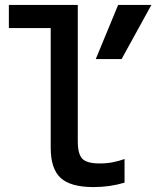

<svg xmlns="http://www.w3.org/2000/svg" viewBox="-20 -750 635 780"><path d="M360 10Q267 10 226.5 -27Q186 -64 186 -150V-636H16V-730H296V-176Q296 -124 314.5 -105Q333 -86 385 -86Q414 -86 439 -91Q464 -96 486 -104V-8Q456 1 424.5 5.5Q393 10 360 10ZM474 -510H369L460 -730H595Z"/></svg>

Font: M PLUS Code Latin SemiExpanded Medium
Style: Regular
Weight: 500
Width: 6
Designer: Coji Morishita
Foundry: UNDERFOREST DESIGN
Version: Version 1.002; ttfautohint (v1.8.3)